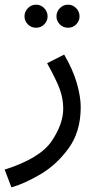

<svg xmlns="http://www.w3.org/2000/svg" viewBox="-45 -573 432 823"><path d="M4 230Q56 216 126 175.5Q196 135 248.5 63.5Q301 -8 301 -114Q301 -158 284.5 -216Q268 -274 230 -339L157 -302Q198 -228 212 -188.5Q226 -149 226 -107Q226 -41 176 32.5Q126 106 -25 154ZM247 -454Q267 -454 281.5 -468.5Q296 -483 296 -503Q296 -523 281.5 -538Q267 -553 247 -553Q226 -553 211.5 -538Q197 -523 197 -503Q197 -483 211.5 -468.5Q226 -454 247 -454ZM110 -454Q130 -454 144.5 -468.5Q159 -483 159 -503Q159 -523 144.5 -538Q130 -553 110 -553Q89 -553 74.5 -538Q60 -523 60 -503Q60 -483 74.5 -468.5Q89 -454 110 -454Z"/></svg>

Font: Noto Sans Arabic
Style: Regular
Weight: 400
Designer: Nadine Chahine - Monotype Design Team
Foundry: Monotype Imaging Inc.
Version: Version 1.902